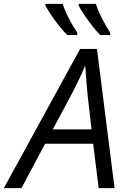

<svg xmlns="http://www.w3.org/2000/svg" viewBox="-76 -965 657 985"><path d="M-56.2 0 335 -713.9H421.4L511.7 0H430.2L401.9 -227.5H155.3L34.2 0ZM194.8 -301.3H393.6L374.5 -467.8Q371.1 -503.9 367.2 -547.1Q363.3 -590.3 362.3 -624.5H359.4Q327.6 -549.3 282.2 -464.4ZM438 -785.2Q418.9 -804.7 397.7 -831.8Q376.5 -858.9 357.7 -886.7Q338.9 -914.6 327.6 -935.5V-945.3H416Q427.2 -908.7 447.8 -869.4Q468.3 -830.1 489.3 -796.9V-785.2ZM268.6 -785.2Q249.5 -804.7 227.8 -831.8Q206.1 -858.9 187.3 -886.7Q168.5 -914.6 157.2 -935.5V-945.3H245.6Q257.3 -908.7 277.8 -869.4Q298.3 -830.1 320.3 -796.9V-785.2Z"/></svg>

Font: Open Sans
Style: Italic
Weight: 400
Italic angle: -12°
Designer: Monotype Design Team
Foundry: Monotype Imaging Inc.
Version: Version 3.000; ttfautohint (v1.8.4)